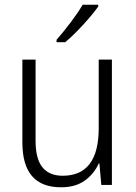

<svg xmlns="http://www.w3.org/2000/svg" viewBox="-20 -785 576 815"><path d="M455 -532V0H410L402 -91H399Q380 -48 340.5 -19Q301 10 239 10Q75 10 75 -180V-532H131V-187Q131 -111 160 -75Q189 -39 246 -39Q399 -39 399 -241V-532ZM397 -757Q382 -736 358 -708Q334 -680 307 -652.5Q280 -625 257 -606H220V-616Q249 -649 280 -690Q311 -731 331 -765H397Z"/></svg>

Font: Noto Sans Myanmar SemiCondensed Light
Style: Regular
Weight: 300
Width: 4
Designer: Monotype Design Team
Foundry: Monotype Imaging Inc.
Version: Version 2.107; ttfautohint (v1.8.4.7-5d5b)